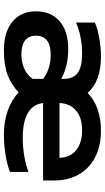

<svg xmlns="http://www.w3.org/2000/svg" viewBox="209 -744 550 1009"><g transform="rotate(90 484.5 -240.0)"><path d="M40 -153Q40 -233 92 -278Q144 -323 238 -323Q329 -323 395 -286V-299Q395 -350 363.5 -373Q332 -396 262 -396Q218 -396 175 -387.5Q132 -379 99 -364V-463Q129 -477 179.5 -486Q230 -495 277 -495Q407 -495 469 -425Q503 -459 553.5 -477Q604 -495 666 -495Q750 -495 809.5 -463Q869 -431 899 -375.5Q929 -320 929 -249V-191H522Q535 -84 706 -84Q752 -84 800 -92Q848 -100 884 -114V-17Q850 -3 796.5 6Q743 15 690 15Q551 15 466 -62Q425 -24 374 -4.5Q323 15 244 15Q149 15 94.5 -30Q40 -75 40 -153ZM810 -277Q808 -334 769.5 -365Q731 -396 664 -396Q599 -396 561.5 -364Q524 -332 522 -277ZM395 -136V-192Q340 -231 269 -231Q168 -231 168 -153Q168 -115 193.5 -96Q219 -77 267 -77Q309 -77 342.5 -92.5Q376 -108 395 -136Z"/></g></svg>

Font: Prompt Medium
Style: Regular
Weight: 500
Designer: Katatrad Team
Foundry: CadsonDemak
Version: Version 1.001